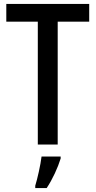

<svg xmlns="http://www.w3.org/2000/svg" viewBox="-20 -734 486 975"><path d="M273 0V-624H433V-714H12V-624H172V0ZM288 71V61H191C186 103 170 174 159 209V221H217C246 178 274 117 288 71Z"/></svg>

Font: Noto Sans Kannada Condensed Medium
Style: Regular
Weight: 500
Width: 3
Designer: Jelle Bosma - Monotype Design Team
Foundry: Monotype Imaging Inc.
Version: Version 2.005